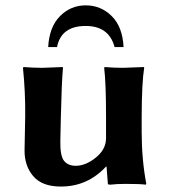

<svg xmlns="http://www.w3.org/2000/svg" viewBox="-20 -680 631 710"><path d="M372.1 -64Q303.2 10.3 204.1 9.8Q135.3 9.8 102.5 -29.1Q69.8 -67.9 70.8 -126L73.2 -249Q74.2 -338.9 64.9 -429.2L66.9 -432.1Q103 -429.2 137.2 -429.2L211.9 -432.1L212.9 -429.2Q208 -376 205.1 -249L203.1 -159.2Q202.1 -103 217 -85Q231.9 -66.9 259.8 -66.9Q296.9 -66.9 334.5 -97.4Q372.1 -127.9 372.1 -168.9V-249Q372.1 -373 365.2 -429.2L367.2 -432.1Q401.4 -429.2 435.1 -429.2L512.2 -432.1L513.2 -429.2Q504.4 -376 503.9 -249V-191.9Q503.9 -90.8 521 0L519 2.9Q499 0 445.3 0Q410.6 0 388.2 2.9Q379.4 2.9 378.9 0L374 -64ZM403.8 -505.9Q382.8 -584 296.9 -584Q206.1 -584 190.9 -505.9H158.2Q162.1 -580.1 201.7 -620.1Q241.2 -660.2 297.1 -660.2Q353 -660.2 393.1 -620.6Q433.1 -581.1 437 -505.9Z"/></svg>

Font: Linux Biolinum
Style: Bold
Weight: 700
Designer: Philipp H. Poll
Foundry: Philipp H. Poll
Version: Version 1.3.2 ; ttfautohint (v0.9)